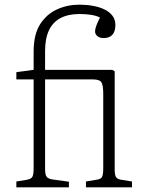

<svg xmlns="http://www.w3.org/2000/svg" viewBox="-20 -802 625 822"><path d="M50 0V-25L93 -32Q112 -35 118 -44Q124 -53 124 -83V-462H50V-493L124 -503V-581Q124 -655 152 -698.5Q180 -742 224.5 -762Q269 -782 320 -782Q350 -782 378 -777Q406 -772 427.5 -761.5Q449 -751 461.5 -734.5Q474 -718 474 -695Q474 -668 461.5 -653.5Q449 -639 423 -639Q408 -639 397.5 -647Q387 -655 387 -668Q387 -678 392.5 -692.5Q398 -707 408 -727Q392 -735 370 -738.5Q348 -742 320 -742Q272 -742 239 -724.5Q206 -707 189.5 -672Q173 -637 173 -583V-503H460L471 -497V-77Q471 -54 476 -45Q481 -36 496 -33L545 -25V0H348V-25L396 -33Q412 -35 417 -45Q422 -55 422 -81V-400Q422 -436 414.5 -449Q407 -462 378 -462H173V-79Q173 -54 179.5 -45.5Q186 -37 203 -34L275 -24V0Z"/></svg>

Font: Literata ExtraLight
Style: Regular
Weight: 250
Designer: Latin by Veronika Burian and Jose Scaglione. Greek by Irene Vlachou. Cyrillic by Vera Evstafieva.
Foundry: TypeTogether
Version: Version 3.103;gftools[0.9.29]